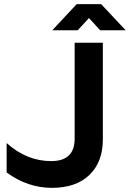

<svg xmlns="http://www.w3.org/2000/svg" viewBox="-20 -894 626 926"><path d="M12 -204V-62Q114 12 230 12Q347 12 411.5 -50.5Q476 -113 476 -221V-688H340V-225Q340 -117 227 -117Q109 -117 12 -204ZM350 -874 232 -748H355L409 -807L463 -748H586L468 -874Z"/></svg>

Font: Roundo SemiBold
Style: Regular
Weight: 600
Designer: Namrata Goyal (Gurmukhi), Shiva Nallaperumal (Latin)
Foundry: Indian Type Foundry
Version: Version 1.000;PS 1.0;hotconv 1.0.88;makeotf.lib2.5.647800